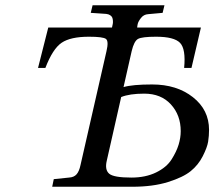

<svg xmlns="http://www.w3.org/2000/svg" viewBox="-20 -712 817 732"><path d="M125 -453 164 -607H407L408 -612Q409 -616 410 -621Q411 -626 410.5 -633Q410 -640 408 -645Q406 -650 400 -654Q394 -658 385 -659L326 -663L333 -692H607L600 -663L545 -658Q528 -657 517.5 -643.5Q507 -630 505 -620.5Q503 -611 503 -607H746L710 -453H682Q689 -525 666.5 -548.5Q644 -572 575 -572Q521 -572 506 -563.5Q491 -555 482 -517L451 -380Q485 -390 560 -390Q654 -390 715.5 -341.5Q777 -293 777 -217Q777 -194 773.5 -172Q770 -150 753 -116.5Q736 -83 707 -59.5Q678 -36 620.5 -18Q563 0 484 0H179L185 -29L243 -35Q262 -36 272 -47.5Q282 -59 287 -83L386 -517Q395 -555 384 -563.5Q373 -572 319 -572Q249 -572 215 -549Q181 -526 153 -453ZM387 -99Q379 -65 396 -50Q413 -35 481 -35Q535 -35 575 -54.5Q615 -74 634 -104Q653 -134 661 -160.5Q669 -187 669 -212Q669 -273 631.5 -314Q594 -355 530 -355Q474 -355 442 -342Z"/></svg>

Font: Lingua Franca
Style: Italic
Weight: 400
Italic angle: -13°
Version: Version 1.19